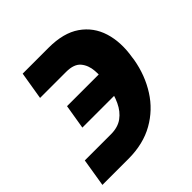

<svg xmlns="http://www.w3.org/2000/svg" viewBox="-175 -652 776 776"><g transform="rotate(-45 212.5 -264.0)"><path d="M-3.3 -111.5H146.3Q186.1 -111.5 212 -130.5Q237.9 -149.4 253.4 -182.5Q268.9 -215.6 276.2 -257.4L278.5 -270.9Q284 -305 281.4 -338.9Q278.9 -372.8 260 -395.4Q241.1 -418 196.5 -418H47.5L67.2 -537.1H215.6Q300.2 -537.1 351.1 -501.8Q402.1 -466.4 420.7 -406.2Q439.3 -345.9 426.8 -270.9L425 -257.4Q411.9 -182.3 373.5 -122Q335.2 -61.6 273.1 -26.6Q211.1 8.5 127.1 8.8H-22.9ZM83.6 -212.3 101 -317.4H337.9L320.5 -212.3Z"/></g></svg>

Font: Inter Tight
Style: Italic
Weight: 400
Italic angle: -9.39999°
Designer: Rasmus Andersson
Foundry: rsms
Version: Version 3.002